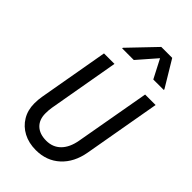

<svg xmlns="http://www.w3.org/2000/svg" viewBox="-298 -1094 1205 1205"><g transform="rotate(45 304.5 -491.5)"><path d="M277.5 16Q214.5 16 166.2 -9.5Q118 -35 90.8 -80.5Q63.5 -126 63.5 -185Q63.5 -202 64.8 -217.8Q66 -233.5 69 -249.5L151 -716H244L161 -243Q159 -232 158 -218.2Q157 -204.5 157 -190Q157 -134.5 190 -103.2Q223 -72 282 -72Q340 -72 377.8 -110Q415.5 -148 428 -219L516 -716H609L519 -204Q501 -101.5 436.8 -42.8Q372.5 16 277.5 16ZM209 -819 209.5 -824.5 376.5 -999H473.5L578.5 -824.5L578 -819H485.5L413 -959H434.5L312.5 -819Z"/></g></svg>

Font: Google Sans Code
Style: Italic
Weight: 400
Italic angle: -10°
Monospace: yes
Designer: Google Sans Code Authors
Foundry: Google LLC
Version: Version 6.000